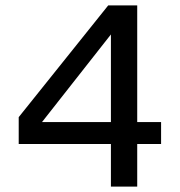

<svg xmlns="http://www.w3.org/2000/svg" viewBox="-20 -688 662 708"><path d="M389 0V-157H49V-256L379 -668H486V-238H574V-157H486V0ZM135 -238H389V-561Z"/></svg>

Font: Gantari Medium
Style: Regular
Weight: 500
Designer: Anugrah Pasau
Foundry: Lafontype
Version: Version 1.000; ttfautohint (v1.8.4.7-5d5b)